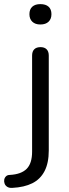

<svg xmlns="http://www.w3.org/2000/svg" viewBox="-72 -722 337 933"><path d="M-12 191Q-27 192 -36.5 186Q-46 180 -49.5 170.5Q-53 161 -51.5 151.5Q-50 142 -43 135Q-36 128 -24 128Q31 125 57.5 98.5Q84 72 84 15V-452Q84 -472 94.5 -482.5Q105 -493 125 -493Q144 -493 154.5 -482.5Q165 -472 165 -452V9Q165 70 144.5 109.5Q124 149 85 168.5Q46 188 -12 191ZM124 -603Q99 -603 85 -616.5Q71 -630 71 -653Q71 -677 85 -689.5Q99 -702 124 -702Q150 -702 164 -689.5Q178 -677 178 -653Q178 -630 164 -616.5Q150 -603 124 -603Z"/></svg>

Font: Nunito
Style: Regular
Weight: 400
Designer: Vernon Adams
Foundry: Vernon Adams
Version: Version 3.602